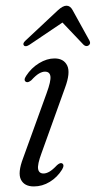

<svg xmlns="http://www.w3.org/2000/svg" viewBox="-20 -662 344 690"><path d="M136.5 -38.5Q146 -38.5 157.5 -45Q169 -51.5 185 -68.5Q196.5 -78.5 203 -75Q213 -69.5 203 -52.5Q186 -25 159 -8.5Q132 8 101.5 8Q67.5 8 55.2 -16.5Q43 -41 63 -93.5L147.5 -327Q163.5 -370.5 161.2 -387.5Q159 -404.5 141.5 -404.5Q132 -404.5 120.2 -397.8Q108.5 -391 92.5 -373.5Q80.5 -364 74 -367.5Q63 -373 74 -389.5Q92.5 -418 120.5 -435Q148.5 -452 176 -452Q209 -452 221.5 -426.5Q234 -401 213.5 -346L129 -111Q114 -70.5 117 -54.5Q120 -38.5 136.5 -38.5ZM86.5 -501.5Q72 -492 66 -498.5Q60 -505.5 71.5 -516L188.5 -625.5Q206 -641.5 219 -641.5Q232.5 -641.5 241 -625.5L301.5 -516Q307.5 -505 298 -498.5Q289 -493 280 -501.5L204.5 -581Z"/></svg>

Font: Fraunces 72pt S050 Light
Style: Italic
Weight: 300
Italic angle: -16°
Version: Version 1.000; ttfautohint (v1.8.3)